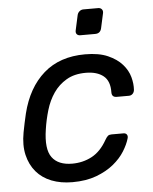

<svg xmlns="http://www.w3.org/2000/svg" viewBox="-53 -766 656 821"><g transform="rotate(-5 275.5 -356.0)"><path d="M35 -220Q38 -235 43 -260Q48 -285 52 -300Q79 -409 148 -469.5Q217 -530 326 -530Q385 -530 423.5 -513Q462 -496 484.5 -470.5Q507 -445 515 -415.5Q523 -386 521 -360Q520 -350 513.5 -343.5Q507 -337 497 -337H445Q424 -337 424 -358Q425 -407 397.5 -429Q370 -451 322 -451Q273 -451 239 -431Q205 -411 183 -379Q161 -347 149 -306.5Q137 -266 131 -225Q118 -141 144.5 -105Q171 -69 231 -69Q277 -69 315.5 -89.5Q354 -110 381 -158Q388 -170 393.5 -174.5Q399 -179 409 -179H460Q470 -179 474.5 -172.5Q479 -166 476 -156Q469 -131 451 -102Q433 -73 402.5 -48Q372 -23 328 -6.5Q284 10 225 10Q175 10 135.5 -5.5Q96 -21 70.5 -51Q45 -81 35 -123.5Q25 -166 35 -220ZM295 -635 309 -699Q311 -709 318.5 -715.5Q326 -722 336 -722H399Q409 -722 414.5 -715.5Q420 -709 418 -699L404 -635Q399 -613 377 -613H313Q303 -613 298 -619Q293 -625 295 -635Z"/></g></svg>

Font: SVN-Rubik
Style: Italic
Weight: 400
Italic angle: -12°
Designer: Hubert and Fischer
Foundry: Hubert & Fischer
Version: Version 2.101; ttfautohint (v1.8.3)